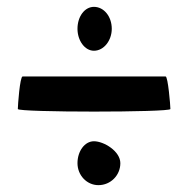

<svg xmlns="http://www.w3.org/2000/svg" viewBox="-20 -620 559 560"><path d="M32 -302C32 -292 477 -292 477 -302C477 -312 470 -397 463 -397H46C38 -397 32 -312 32 -302ZM206 -144C206 -109 233 -80 267 -80C303 -80 331 -109 331 -144C331 -179 283 -208 254 -208C227 -208 206 -179 206 -144ZM206 -536C206 -502 227 -472 254 -472C283 -472 306 -502 306 -536C306 -572 283 -600 254 -600C227 -600 206 -572 206 -536Z"/></svg>

Font: Ampere
Style: SCCnd
Weight: 400
Version: Version 1